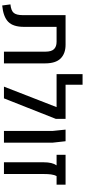

<svg xmlns="http://www.w3.org/2000/svg" viewBox="469 -1226 773 1751"><g transform="rotate(90 855.5 -350.5)"><path d="M20 -59Q78 -65 98 -90Q118 -115 118 -171V-562H388Q468 -562 513 -517Q558 -472 558 -375V0H451V-380Q451 -433 428 -456.5Q405 -480 361 -480H225V-183Q225 -84 179 -39Q133 6 30 16Z M1064 -562V-473L877 0H770L957 -480H656V-717H753V-562Z M1174 -445 1162 -562H1268L1281 -445V0H1174Z M1460 -363Q1460 -441 1488 -480H1392V-562H1664V-480H1586Q1574 -457 1570.5 -428.5Q1567 -400 1567 -363V0H1460Z"/></g></svg>

Font: Assistant SemiBold
Style: Regular
Weight: 600
Designer: Hebrew By Ben Nathan, Latin by Paul Hunt
Version: Version 2.001; ttfautohint (v1.6)